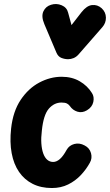

<svg xmlns="http://www.w3.org/2000/svg" viewBox="-20 -938 554 968"><path d="M241.5 10Q186.5 10 144.8 -11Q103 -32 76 -71.2Q49 -110.5 38.8 -165.8Q28.5 -221 36 -290Q45.5 -376.5 84.2 -434.5Q123 -492.5 178.2 -521.8Q233.5 -551 291 -551Q343 -551 382 -528.2Q421 -505.5 443.5 -469Q456 -450.5 450.5 -424.2Q445 -398 418.5 -382Q394 -367.5 370.2 -375Q346.5 -382.5 332.5 -403Q327 -411 317.8 -416Q308.5 -421 290 -421Q253 -421 226 -389.8Q199 -358.5 191 -279.5Q186.5 -243.5 188.5 -214.5Q190.5 -185.5 198 -164.5Q205.5 -143.5 218.2 -132.5Q231 -121.5 248 -121.5Q265 -121.5 281.8 -136Q298.5 -150.5 316 -182.5Q328.5 -205 354.5 -212Q380.5 -219 407 -204.5Q431.5 -192 438.8 -166Q446 -140 433 -117.5Q415 -84.5 387.5 -55.2Q360 -26 323.5 -8Q287 10 241.5 10ZM323.5 -639.5Q306.5 -639.5 289.8 -646Q273 -652.5 264.5 -672.5L203.5 -816.5Q187 -855.5 198.8 -880.8Q210.5 -906 237.5 -914Q264.5 -922.5 290.8 -911.5Q317 -900.5 323.5 -874L340.5 -811.5L391 -876.5Q417 -909.5 444 -912.5Q471 -915.5 492.5 -896.5Q513.5 -877 514 -849.5Q514.5 -822 496 -801L376 -663.5Q365 -651 351.2 -645.2Q337.5 -639.5 323.5 -639.5Z"/></svg>

Font: Edu SA Hand Cursive
Style: Regular
Weight: 400
Designer: Tina and Corey Anderson, Eben Sorkin, Mirko Velimirovic
Foundry: Google for Education
Version: Version 2.000